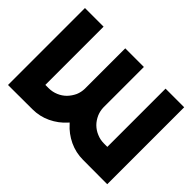

<svg xmlns="http://www.w3.org/2000/svg" viewBox="-106 -672 857 857"><g transform="rotate(45 323.0 -243.0)"><path d="M518.6 -485.8H636.2V0L482.9 -0.5Q437.5 -0.5 397 -19.5Q356 -39.1 327.6 -71.3L322.8 -76.2Q322.3 -75.7 320.8 -74Q319.3 -72.3 318.4 -71.3Q290 -39.1 249 -19.5Q209 -0.5 163.1 -0.5L9.8 0V-485.8H127.4V-118.2H147.9Q171.9 -118.2 193.4 -127.4Q214.4 -136.2 230 -151.9Q245.6 -168 255.4 -189Q263.7 -209 264.2 -230.5V-485.8H381.8V-230.5Q382.3 -209 390.6 -189Q400.4 -167 415.5 -151.9Q432.1 -135.7 452.6 -127.4Q473.1 -118.2 498 -118.2H518.6Z"/></g></svg>

Font: Sangha Kali
Style: Regular
Weight: 400
Designer: Seslavinskaya Anna
Foundry: Popkern
Version: Version 2.000;PS 002.000;hotconv 1.0.88;makeotf.lib2.5.64775